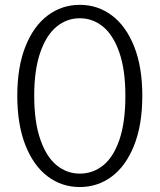

<svg xmlns="http://www.w3.org/2000/svg" viewBox="-20 -762 660 794"><path d="M51.5 -366Q51.5 -485 85.2 -569.8Q119 -654.5 177.5 -698.2Q236 -742 310 -742Q384 -742 442.5 -698.2Q501 -654.5 534.8 -569.8Q568.5 -485 568.5 -366Q568.5 -246.5 534.8 -161.2Q501 -76 442.5 -32.2Q384 11.5 310 11.5Q236 11.5 177.5 -32.2Q119 -76 85.2 -161.2Q51.5 -246.5 51.5 -366ZM498.5 -366Q498.5 -473 473.5 -545Q448.5 -617 406 -651.8Q363.5 -686.5 310 -686.5Q256.5 -686.5 214 -651.8Q171.5 -617 146.5 -545Q121.5 -473 121.5 -366Q121.5 -258.5 146.5 -186Q171.5 -113.5 214 -78.8Q256.5 -44 310 -44Q364 -44 406.5 -78Q449 -112 473.8 -184Q498.5 -256 498.5 -366Z"/></svg>

Font: Monaspace Xenon Var ExtraLight
Style: Regular
Weight: 200
Designer: Riley Cran and the Lettermatic Team
Version: Version 1.200 (Monaspace Xenon Var)